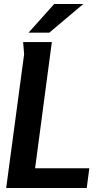

<svg xmlns="http://www.w3.org/2000/svg" viewBox="-20 -943 498 963"><path d="M240 -732 156 -99H428L415 0H11L101 -671L96 -732ZM252 -923H398L227 -779H123Z"/></svg>

Font: Rosario
Style: Italic
Weight: 400
Italic angle: -8.05°
Designer: Hector Gatti
Foundry: Omnibus Type
Version: Version 1.201